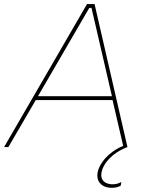

<svg xmlns="http://www.w3.org/2000/svg" viewBox="-49 -720 707 940"><path d="M-29 0H-8L126 -230H502L554 -6C480 25 437 81 429 124C421 168 448 196 488 199C511 201 528 197 542 189L545 171C528 181 511 183 495 182C464 179 441 162 448 124C455 84 496 30 575 0L414 -700H377ZM137 -249 388 -681H399L499 -249Z"/></svg>

Font: Fixel Display 20240404 Thin
Style: Italic
Weight: 100
Italic angle: -10°
Designer: AlfaBravo + MacPaw
Foundry: Kyrylo Tkachov, Marchela Mozhyna, Serhii Makarenko, Maria Weinstein, Zakhar Kryvoshyya
Version: Version 1.211;Glyphs 3.2 (3225)